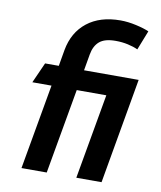

<svg xmlns="http://www.w3.org/2000/svg" viewBox="-83 -802 728 869"><g transform="rotate(10 281.0 -368.0)"><path d="M443 0H327L396 -391H260L191 0H75L144 -391H56L98 -485H161L174 -560Q189 -643 248 -689.5Q307 -736 401 -736Q435 -736 473 -727.5Q511 -719 533 -709L498 -620Q479 -629 452 -635Q425 -641 395 -641Q345 -641 321 -620.5Q297 -600 290 -560L277 -485H528Z"/></g></svg>

Font: Niramit SemiBold
Style: Italic
Weight: 600
Italic angle: -10°
Designer: Katatrad Aksorn Co.,Ltd.
Foundry: Cadson Demak Co.,Ltd.
Version: Version 1.001; ttfautohint (v1.6)